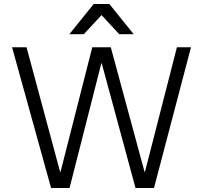

<svg xmlns="http://www.w3.org/2000/svg" viewBox="-20 -935 1010 955"><path d="M40 -700H112L279 -80H281L439 -700H531L699 -80H701L860 -700H930L746 0H654L486 -620H484L326 0H234ZM446 -915H524L645 -765H573L485 -860L397 -765H325Z"/></svg>

Font: PT Root UI
Style: Regular
Weight: 400
Designer: Vitaly Kuzmin
Foundry: ParaType Ltd.
Version: Version 2.001G